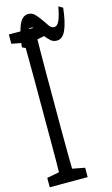

<svg xmlns="http://www.w3.org/2000/svg" viewBox="-133 -927 569 975"><g transform="rotate(-15 151.5 -439.0)"><path d="M1 0V-49.3L93.3 -66.9H108.4L200.2 -49.3V0ZM64.9 0Q66.4 -61 66.7 -122.1Q66.9 -183.1 66.9 -246.1Q66.9 -309.1 66.9 -371.6V-430.7Q66.9 -493.2 66.9 -555.4Q66.9 -617.7 66.4 -680.2Q65.9 -742.7 64.9 -803.2H135.7Q134.8 -743.2 134 -681.2Q133.3 -619.1 133.3 -556.6Q133.3 -494.1 133.3 -430.7V-371.6Q133.3 -310.5 133.3 -248.3Q133.3 -186 134 -123.8Q134.8 -61.5 135.7 0ZM1 -754.4V-803.2H200.2V-754.4L108.4 -736.8H93.3ZM48.3 -723.1Q55.2 -793.9 72.8 -836.2Q90.3 -878.4 122.6 -878.4Q141.6 -878.4 155 -865.5Q168.5 -852.5 181.6 -833.5Q193.4 -817.9 205.6 -798.8Q217.8 -779.8 233.4 -779.8Q251 -779.8 261.7 -805.4Q272.5 -831.1 280.8 -876L302.7 -863.3Q295.4 -793.5 278.1 -751.7Q260.7 -710 229.5 -710Q209.5 -710 196.5 -722.2Q183.6 -734.4 170.9 -750Q157.7 -769 145.5 -788.3Q133.3 -807.6 117.7 -807.6Q101.1 -807.6 89.4 -782.2Q77.6 -756.8 70.3 -712.4Z"/></g></svg>

Font: Scarab Serif
Style: Condensed
Weight: 400
Designer: John Roberts
Foundry: Scarab
Version: 1.0